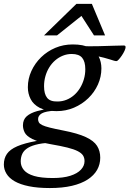

<svg xmlns="http://www.w3.org/2000/svg" viewBox="-79 -738 672 996"><path d="M525 -421Q520 -421 512.2 -423.2Q504.5 -425.5 492 -429.5Q479.5 -433.5 460.8 -438.5Q442 -443.5 415.8 -449.2Q389.5 -455 353 -460L346 -498.5Q389.5 -497.5 433.5 -498.5Q477.5 -499.5 512.2 -500.8Q547 -502 562.5 -502Q568 -502 570.2 -500Q572.5 -498 572.5 -493.5Q572.5 -486.5 567 -474.5Q561.5 -462.5 553.2 -450.2Q545 -438 537.2 -429.5Q529.5 -421 525 -421ZM219.5 -211.5Q243.5 -211.5 265.5 -220.2Q287.5 -229 305.2 -244.5Q323 -260 336 -281.2Q349 -302.5 356.2 -327.2Q363.5 -352 363.5 -379Q363.5 -418.5 347.2 -438.2Q331 -458 293 -458Q269 -458 247.2 -449.2Q225.5 -440.5 207.5 -425Q189.5 -409.5 176.5 -388.5Q163.5 -367.5 156.5 -342.5Q149.5 -317.5 149.5 -290.5Q149.5 -250.5 165.5 -230.5Q181.5 -210.5 219.5 -211.5ZM298.5 -507.5Q353.5 -507.5 386 -490.5Q418.5 -473.5 432.8 -445.2Q447 -417 447 -383.5Q447 -339.5 429 -299.5Q411 -259.5 379 -228.5Q347 -197.5 304.8 -179.5Q262.5 -161.5 214.5 -161.5Q160 -161.5 127.2 -178.5Q94.5 -195.5 80 -223.8Q65.5 -252 65.5 -285.5Q65.5 -329.5 83.8 -369.5Q102 -409.5 134 -440.8Q166 -472 208 -489.8Q250 -507.5 298.5 -507.5ZM179.5 237.5Q116.5 237.5 71.2 228.2Q26 219 -2.8 202.5Q-31.5 186 -45.2 163.5Q-59 141 -59 115.5Q-59 83.5 -43 60.2Q-27 37 10.5 20.8Q48 4.5 112 -7L125.5 -43L209.5 2Q157 2 121.8 9.2Q86.5 16.5 66 29Q45.5 41.5 37 59.2Q28.5 77 28.5 99Q28.5 124.5 45 144.2Q61.5 164 98 174.8Q134.5 185.5 195 185.5Q249 185.5 285.8 173.8Q322.5 162 341 142Q359.5 122 359.5 98Q359.5 80.5 351.5 68.2Q343.5 56 324 46Q304.5 36 270.5 27.5Q236.5 19 184 10Q119 -1.5 88.5 -17Q58 -32.5 49 -50.8Q40 -69 40 -87.5Q40 -117.5 59.5 -134.8Q79 -152 114.2 -161.8Q149.5 -171.5 195.5 -178L207.5 -164Q157 -161 137.8 -149.8Q118.5 -138.5 118.5 -120Q118.5 -110.5 122.8 -103Q127 -95.5 140.2 -89Q153.5 -82.5 179.5 -76Q205.5 -69.5 249 -61Q324 -46.5 366 -27Q408 -7.5 424.5 18.8Q441 45 441 80Q441 114.5 424.8 143.2Q408.5 172 375.8 193.2Q343 214.5 294 226Q245 237.5 179.5 237.5ZM149.5 -554.5 317.5 -718H397.5L466 -554.5H408.5L336 -667H358L217 -554.5Z"/></svg>

Font: Newsreader 8pt
Style: Italic
Weight: 400
Italic angle: -17°
Version: Version 1.003